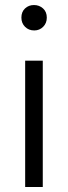

<svg xmlns="http://www.w3.org/2000/svg" viewBox="-20 -743 271 763"><path d="M80 0V-502H150V0ZM116 -622Q94 -622 79.5 -636.5Q65 -651 65 -673Q65 -696 79.5 -709.5Q94 -723 115 -723Q136 -723 151 -709.5Q166 -696 166 -673Q166 -651 151.5 -636.5Q137 -622 116 -622Z"/></svg>

Font: DM Sans 16pt Light
Style: Regular
Weight: 300
Version: Version 4.004;gftools[0.9.30]